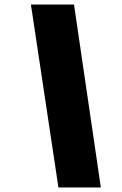

<svg xmlns="http://www.w3.org/2000/svg" viewBox="-20 -749 542 851"><path d="M239 82 117 -729H308L427 82Z"/></svg>

Font: Hubot Sans Condensed ExtraLight Black
Style: Italic
Weight: 900
Italic angle: -12.0243°
Version: Version 2.000